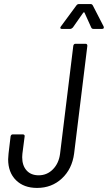

<svg xmlns="http://www.w3.org/2000/svg" viewBox="-20 -915 530 943"><path d="M20 -133Q20 -141 22 -161L32 -245Q34 -255 43 -255H92Q97 -255 99.5 -252Q102 -249 101 -245L90 -160Q89 -154 89 -143Q89 -102 110.5 -78Q132 -54 170 -54Q211 -54 240 -83.5Q269 -113 275 -160L340 -690Q342 -700 351 -700H400Q409 -700 409 -690L344 -161Q334 -85 284 -38.5Q234 8 162 8Q97 8 58.5 -30Q20 -68 20 -133ZM279 -785 355 -888Q360 -895 367 -895H426Q432 -895 436 -888L489 -785Q490 -783 490 -780Q490 -773 481 -773H439Q431 -773 428 -780L395 -853Q394 -855 392 -854.5Q390 -854 389 -853L338 -780Q331 -773 325 -773H283Q278 -773 276.5 -776.5Q275 -780 279 -785Z"/></svg>

Font: Barlow Condensed
Style: Italic
Weight: 400
Width: 3
Italic angle: -7°
Designer: Jeremy Tribby
Foundry: Tribby Type
Version: Version 1.408